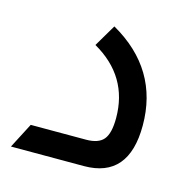

<svg xmlns="http://www.w3.org/2000/svg" viewBox="-74 -520 607 597"><g transform="rotate(15 229.5 -222.0)"><path d="M10 0 52 -81H230Q270 -81 286.5 -101Q303 -121 303 -170Q303 -304 182 -373L224 -444Q389 -350 389 -169Q389 0 245 0Z"/></g></svg>

Font: TajawalTap Med
Style: Regular
Weight: 500
Designer: Boutros Fonts
Foundry: Created by Boutros International 2017
Version: Version 2.700